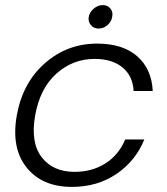

<svg xmlns="http://www.w3.org/2000/svg" viewBox="-20 -725 653 753"><path d="M361 -554Q462 -554 518.5 -504Q575 -454 579 -368H504Q501 -427 460.5 -460.5Q420 -494 351 -494Q266 -494 201.5 -436.5Q137 -379 118 -273Q99 -166 143.5 -108.5Q188 -51 272 -51Q342 -51 394 -84.5Q446 -118 471 -178H546Q512 -94 437 -43Q362 8 262 8Q145 8 84 -68.5Q23 -145 46 -273Q69 -401 156.5 -477.5Q244 -554 361 -554ZM328 -659Q332 -678 348 -691.5Q364 -705 383 -705Q402 -705 413 -691.5Q424 -678 420 -659Q417 -640 401.5 -626.5Q386 -613 367 -613Q348 -613 336.5 -626.5Q325 -640 328 -659Z"/></svg>

Font: Poppins Light
Style: Italic
Weight: 300
Italic angle: -10°
Designer: Ninad Kale (Devanagari), Jonny Pinhorn (Latin)
Foundry: Indian Type Foundry
Version: Version 3.200;PS 1.000;hotconv 16.6.54;makeotf.lib2.5.65590